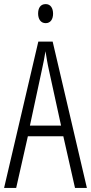

<svg xmlns="http://www.w3.org/2000/svg" viewBox="-20 -917 444 937"><path d="M203 -897C177 -897 166 -877 166 -851C166 -825 178 -804 203 -804C227 -804 239 -824 239 -850C239 -877 227 -897 203 -897ZM346 0H404L237 -714H167L0 0H59L116 -252H289ZM278 -304H126L184 -574C192 -609 197 -637 202 -667C207 -637 211 -609 219 -574Z"/></svg>

Font: Noto Sans Display Condensed Light
Style: Regular
Weight: 300
Width: 3
Designer: Monotype Design Team
Foundry: Monotype Imaging Inc.
Version: Version 1.900